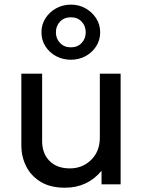

<svg xmlns="http://www.w3.org/2000/svg" viewBox="-20 -816 634 850"><path d="M267.5 15Q202 15 159.2 -11.5Q116.5 -38 95.5 -80.5Q74.5 -123 74.5 -171.5V-490H166.5V-191Q166.5 -137 199 -103.8Q231.5 -70.5 289.5 -70.5Q345 -70.5 383.5 -108.2Q422 -146 422 -206.5V-490H514V0H429.5V-60Q367.5 15 267.5 15ZM294 -551.5Q258 -551.5 228.2 -567.5Q198.5 -583.5 181 -611Q163.5 -638.5 163.5 -673Q163.5 -707 181 -734.8Q198.5 -762.5 228.2 -779Q258 -795.5 294 -795.5Q329.5 -795.5 358.8 -779Q388 -762.5 405.8 -734.8Q423.5 -707 423.5 -673Q423.5 -638.5 405.8 -611Q388 -583.5 358.8 -567.5Q329.5 -551.5 294 -551.5ZM294 -606.5Q323.5 -606.5 341.5 -625.8Q359.5 -645 359.5 -673Q359.5 -701 341.5 -720.2Q323.5 -739.5 294 -739.5Q264 -739.5 245.8 -720.2Q227.5 -701 227.5 -673Q227.5 -645 245.8 -625.8Q264 -606.5 294 -606.5Z"/></svg>

Font: Geologica Light
Style: Regular
Weight: 300
Designer: Sindre Bremnes, Frode Helland
Foundry: Monokrom Skriftforlag AS
Version: Version 1.010; ttfautohint (v1.8.4.7-5d5b);gftools[0.9.28]